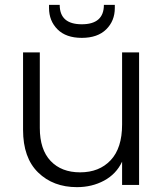

<svg xmlns="http://www.w3.org/2000/svg" viewBox="-20 -762 673 791"><path d="M553 -546V0H483V-96Q459 -45 409 -18Q359 9 297 9Q199 9 137 -51.5Q75 -112 75 -227V-546H144V-235Q144 -146 188.5 -99Q233 -52 310 -52Q389 -52 436 -102Q483 -152 483 -249V-546ZM453 -729Q453 -676 417.5 -641Q382 -606 317 -606Q252 -606 217 -641Q182 -676 182 -729V-742H226Q226 -662 317 -662Q408 -662 408 -742H453Z"/></svg>

Font: Poppins-Tabular Light
Style: Regular
Weight: 300
Designer: Ninad Kale (Devanagari), Jonny Pinhorn (Latin)
Foundry: Indian Type Foundry
Version: Version 4.004